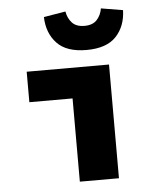

<svg xmlns="http://www.w3.org/2000/svg" viewBox="-53 -794 706 841"><g transform="rotate(-5 300.0 -374.0)"><path d="M264 0V-366H74V-500H436V0ZM344 -572Q256 -572 214 -616.5Q172 -661 170 -732L266 -748Q271 -718 289.5 -698Q308 -678 344 -678Q380 -678 398.5 -698Q417 -718 422 -748L518 -732Q516 -661 474 -616.5Q432 -572 344 -572Z"/></g></svg>

Font: Source Code Pro Black
Style: Regular
Weight: 900
Monospace: yes
Designer: Paul D. Hunt, Teo Tuominen
Foundry: Adobe Systems Incorporated
Version: Version 2.030;PS 1.000;hotconv 16.6.51;makeotf.lib2.5.65220